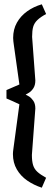

<svg xmlns="http://www.w3.org/2000/svg" viewBox="-20 -720 257 891"><path d="M174 151Q137 139 106.5 118Q76 97 58 66Q40 35 40 -5Q40 -8 40.5 -15.5Q41 -23 42 -28L70 -236Q55 -243 40 -250Q25 -257 10 -263V-302Q25 -309 40 -315Q55 -321 70 -328L44 -513Q43 -517 42 -528.5Q41 -540 41 -544Q41 -584 58.5 -615Q76 -646 106 -667.5Q136 -689 174 -700L194 -655Q168 -641 153.5 -627Q139 -613 134 -595.5Q129 -578 129 -549L144 -347Q144 -324 134.5 -310Q125 -296 114 -289.5Q103 -283 99 -281Q104 -279 114.5 -272.5Q125 -266 134.5 -252.5Q144 -239 144 -216L128 -1Q128 28 133.5 46Q139 64 153 77Q167 90 194 105Z"/></svg>

Font: Faustina Light Medium
Style: Regular
Weight: 500
Version: Version 1.200